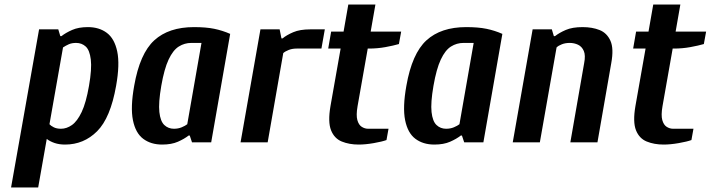

<svg xmlns="http://www.w3.org/2000/svg" viewBox="-20 -630 3146 850"><path d="M29 200 153 -500H238L247 -470H252Q271 -485 299.5 -497.5Q328 -510 369 -510Q419 -510 453 -484.5Q487 -459 499 -402Q511 -345 494 -250Q469 -108 410 -49Q351 10 268 10Q242 10 221.5 3Q201 -4 187 -15L149 200ZM250 -60Q275 -60 298.5 -76.5Q322 -93 341.5 -134Q361 -175 374 -250Q387 -325 382 -366.5Q377 -408 359.5 -424Q342 -440 317 -440Q298 -440 284.5 -434Q271 -428 259 -420L199 -80Q205 -73 218 -66.5Q231 -60 250 -60Z M698 10Q648 10 614 -15.5Q580 -41 568.5 -98Q557 -155 574 -250Q599 -393 663 -451.5Q727 -510 839 -510Q892 -510 928.5 -502.5Q965 -495 999 -480L915 0H830L820 -30H815Q796 -15 767.5 -2.5Q739 10 698 10ZM750 -60Q769 -60 784.5 -66.5Q800 -73 809 -80L872 -440H827Q797 -440 771.5 -424Q746 -408 726.5 -366.5Q707 -325 694 -250Q681 -175 685.5 -134Q690 -93 707.5 -76.5Q725 -60 750 -60Z M1045 0 1133 -500H1218L1226 -460H1231Q1249 -475 1278.5 -487.5Q1308 -500 1353 -500H1418L1403 -415H1293Q1274 -415 1258.5 -409Q1243 -403 1234 -395L1165 0Z M1568 10Q1526 10 1493 -3.5Q1460 -17 1445.5 -53.5Q1431 -90 1443 -160L1488 -415H1433L1446 -490H1501L1522 -610H1642L1621 -490H1756L1746 -435Q1722 -428 1686.5 -421.5Q1651 -415 1613 -415H1608L1563 -160Q1556 -120 1562 -98.5Q1568 -77 1581.5 -68.5Q1595 -60 1610 -60H1700L1691 -10Q1672 -3 1635 3.5Q1598 10 1568 10Z M1903 10Q1853 10 1819 -15.5Q1785 -41 1773.5 -98Q1762 -155 1779 -250Q1804 -393 1868 -451.5Q1932 -510 2044 -510Q2097 -510 2133.5 -502.5Q2170 -495 2204 -480L2120 0H2035L2025 -30H2020Q2001 -15 1972.5 -2.5Q1944 10 1903 10ZM1955 -60Q1974 -60 1989.5 -66.5Q2005 -73 2014 -80L2077 -440H2032Q2002 -440 1976.5 -424Q1951 -408 1931.5 -366.5Q1912 -325 1899 -250Q1886 -175 1890.5 -134Q1895 -93 1912.5 -76.5Q1930 -60 1955 -60Z M2250 0 2338 -500H2423L2432 -470H2437Q2456 -485 2485 -497.5Q2514 -510 2559 -510Q2602 -510 2634.5 -497Q2667 -484 2682.5 -449.5Q2698 -415 2686 -350L2625 0H2505L2566 -350Q2573 -385 2564.5 -404.5Q2556 -424 2539 -432Q2522 -440 2502 -440Q2483 -440 2467.5 -434Q2452 -428 2444 -420L2370 0Z M2918 10Q2876 10 2843 -3.5Q2810 -17 2795.5 -53.5Q2781 -90 2793 -160L2838 -415H2783L2796 -490H2851L2872 -610H2992L2971 -490H3106L3096 -435Q3072 -428 3036.5 -421.5Q3001 -415 2963 -415H2958L2913 -160Q2906 -120 2912 -98.5Q2918 -77 2931.5 -68.5Q2945 -60 2960 -60H3050L3041 -10Q3022 -3 2985 3.5Q2948 10 2918 10Z"/></svg>

Font: Cuprum
Style: Bold Italic
Weight: 700
Italic angle: -10°
Designer: Jovanny Lemonad
Foundry: Jovanny Lemonad
Version: Version 3.000